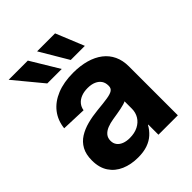

<svg xmlns="http://www.w3.org/2000/svg" viewBox="-211 -856 981 981"><g transform="rotate(-45 279.5 -365.5)"><path d="M210 9.3Q158.7 9.3 118.4 -8.1Q78.1 -25.4 54.9 -60.3Q31.7 -95.2 31.7 -147Q31.7 -191.4 47.9 -220.7Q64 -250 92.3 -267.8Q120.6 -285.6 157.2 -295.2Q193.8 -304.7 233.9 -308.6Q281.2 -313 309.3 -317.4Q337.4 -321.8 349.9 -330.3Q362.3 -338.9 362.3 -355.5V-358.4Q362.3 -378.9 352.3 -393.6Q342.3 -408.2 323.5 -416.5Q304.7 -424.8 277.8 -424.8Q251 -424.8 230.5 -416.5Q210 -408.2 198 -393.3Q186 -378.4 183.1 -358.9L47.9 -363.8Q53.7 -416 83 -453.6Q112.3 -491.2 162.6 -511.7Q212.9 -532.2 281.2 -532.2Q332 -532.2 373.5 -520.5Q415 -508.8 444.6 -486.1Q474.1 -463.4 489.7 -430.2Q505.4 -397 505.4 -353.5V0H365.2V-73.2H362.8Q349.1 -48.3 328.6 -29.8Q308.1 -11.2 279.1 -1Q250 9.3 210 9.3ZM250 -91.3Q284.7 -91.3 310.3 -104.2Q335.9 -117.2 349.6 -139.6Q363.3 -162.1 363.3 -189.9V-243.2Q357.4 -239.7 346.4 -236.6Q335.4 -233.4 321.3 -230.5Q307.1 -227.5 291 -224.9Q274.9 -222.2 258.8 -219.7Q233.9 -215.8 213.6 -207.8Q193.4 -199.7 181.6 -185.8Q169.9 -171.9 169.9 -150.9Q169.9 -132.3 179.9 -118.9Q189.9 -105.5 208 -98.4Q226.1 -91.3 250 -91.3ZM318.4 -586.9 228 -739.7H357.9L420.4 -586.9ZM148.9 -586.9 22.5 -739.7H161.1L253.4 -586.9Z"/></g></svg>

Font: Inter 28pt
Style: Bold
Weight: 700
Designer: Rasmus Andersson
Foundry: rsms
Version: Version 4.001;git-66647c0bb